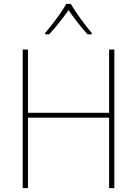

<svg xmlns="http://www.w3.org/2000/svg" viewBox="-20 -969 706 989"><path d="M569 0H542V-363H124V0H97V-714H124V-388H542V-714H569ZM345 -949H321Q305 -918 271.5 -873.5Q238 -829 212 -798V-792H233Q259 -820 286 -854Q313 -888 333 -917Q353 -888 379 -854Q405 -820 431 -792H453V-798Q427 -829 394.5 -873.5Q362 -918 345 -949Z"/></svg>

Font: Noto Sans Display Thin
Style: Regular
Weight: 250
Designer: Monotype Design Team
Foundry: Monotype Imaging Inc.
Version: Version 1.900